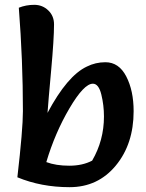

<svg xmlns="http://www.w3.org/2000/svg" viewBox="-20 -770 604 796"><path d="M52 -35Q75 -234 75 -309Q75 -519 58 -738Q88 -750 122 -750Q156 -750 180 -727Q204 -704 204 -669Q204 -609 192 -477.5Q180 -346 177 -302Q259 -456 340 -494Q376 -512 417 -512Q473 -512 503.5 -453Q534 -394 534 -309Q534 -173 460 -83.5Q386 6 268.5 6Q151 6 52 -35ZM172 -98Q212 -83 267 -83Q322 -83 362 -104Q411 -188 411 -287Q411 -334 400 -378.5Q389 -423 365 -423Q328 -423 268 -321Q208 -219 172 -98Z"/></svg>

Font: Salsa
Style: Regular
Weight: 400
Designer: John Vargas Beltrn
Foundry: John Vargas Beltran
Version: Version 1.002